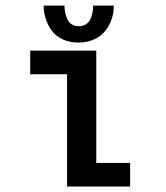

<svg xmlns="http://www.w3.org/2000/svg" viewBox="-20 -686 610 706"><path d="M398.5 -665.5Q398.5 -646 394 -627.5Q389.5 -609 379.5 -591Q369.5 -573 354.8 -559.5Q340 -546 317.8 -537.8Q295.5 -529.5 268.5 -529.5Q235 -529.5 209.5 -541.8Q184 -554 169.5 -574.5Q155 -595 147.8 -618Q140.5 -641 140.5 -665.5H217Q217 -656 218.8 -645.5Q220.5 -635 225.2 -621Q230 -607 241.5 -598.2Q253 -589.5 269.5 -589.5Q286.5 -589.5 298.2 -598.2Q310 -607 314.8 -621Q319.5 -635 321 -645.2Q322.5 -655.5 322.5 -665.5ZM334 -87H458.5V0H226.5V-413H91V-500H334Z"/></svg>

Font: League Mono Narrow Medium
Style: Regular
Weight: 500
Width: 3
Designer: Tyler Finck
Foundry: The League of Moveable Type / Tyler Finck
Version: Version 2.210